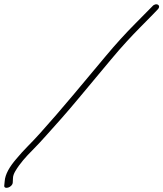

<svg xmlns="http://www.w3.org/2000/svg" viewBox="-26 -769 769 904"><path d="M-4 85 -6 105C-8 125 32 114 34 91L35 71C35 60 39 49 46 37C67 1 97 -32 126 -61C172 -107 212 -155 262 -210C317 -272 372 -340 425 -403C475 -462 521 -520 571 -574C611 -618 654 -660 692 -699L716 -724C736 -744 709 -760 691 -739C665 -712 638 -686 612 -659C566 -613 517 -559 472 -505C373 -387 264 -254 162 -141C123 -97 85 -63 50 -20C20 15 -2 51 -4 85Z"/></svg>

Font: Stray Cat
Style: SuObl
Weight: 400
Version: Version 1.0